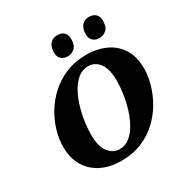

<svg xmlns="http://www.w3.org/2000/svg" viewBox="-209 -1107 1246 1289"><g transform="rotate(-30 414.5 -462.5)"><path d="M363 11Q280 11 214 -20.5Q148 -52 109.5 -114Q71 -176 71 -266Q71 -324 89 -387Q107 -450 143 -510Q179 -570 232.5 -618.5Q286 -667 357 -696Q428 -725 516 -725Q593 -725 659 -696Q725 -667 765 -606.5Q805 -546 805 -450Q805 -395 787.5 -332Q770 -269 735.5 -208.5Q701 -148 648 -98Q595 -48 524 -18.5Q453 11 363 11ZM393 -63Q437 -63 471 -90Q505 -117 530.5 -162Q556 -207 572.5 -261Q589 -315 597 -369.5Q605 -424 605 -470Q605 -565 571 -608.5Q537 -652 486 -652Q442 -652 408 -625Q374 -598 348.5 -553Q323 -508 306.5 -454Q290 -400 282 -345.5Q274 -291 274 -245Q274 -150 309 -106.5Q344 -63 393 -63ZM650 -777Q618 -777 599 -794.5Q580 -812 580 -846Q580 -887 600 -911.5Q620 -936 656 -936Q687 -936 706.5 -919Q726 -902 726 -867Q726 -817 702 -797Q678 -777 650 -777ZM404 -777Q372 -777 353 -794.5Q334 -812 334 -846Q334 -887 354.5 -911.5Q375 -936 410 -936Q442 -936 461 -919Q480 -902 480 -867Q480 -817 456 -797Q432 -777 404 -777Z"/></g></svg>

Font: Noto Serif Black
Style: Italic
Weight: 900
Italic angle: -12°
Designer: Monotype Design Team
Foundry: Monotype Imaging Inc.
Version: Version 2.013